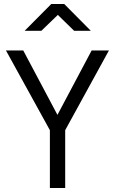

<svg xmlns="http://www.w3.org/2000/svg" viewBox="-20 -946 578 966"><path d="M308 0H231V-291L10 -692H97L269 -368L441 -692H528L308 -291ZM104 -791 238 -926H303L437 -791H353L271 -871L188 -791Z"/></svg>

Font: TitilliumWeb-Regular
Style: Regular
Weight: 400
Version: Version 1.001;PS 57.000;hotconv 1.0.70;makeotf.lib2.5.55311